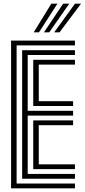

<svg xmlns="http://www.w3.org/2000/svg" viewBox="-20 -1020 459 1040"><path d="M40 0V-800H386V-774H70V-26H386V0ZM100 -52V-748H386V-722H130V-420H376V-394H130V-78H386V-52ZM160 -446V-696H386V-670H190V-472H376V-446ZM160 -104V-368H376V-342H190V-130H386V-104ZM162.5 -845 258 -1000H291L191.2 -845ZM273.8 -845 386 -1000H419L302.5 -845ZM218.2 -845 322 -1000H355L246.8 -845Z"/></svg>

Font: Big Shoulders Inline Display Black
Style: Regular
Weight: 900
Designer: Patric King
Foundry: XO Type Co
Version: Version 1.000